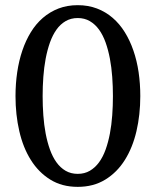

<svg xmlns="http://www.w3.org/2000/svg" viewBox="-20 -707 603 743"><path d="M417 -335Q417 -372.6 414.3 -409.4Q411.6 -446.3 405.3 -480Q398.9 -513.7 388.7 -542.5Q378.4 -571.3 363.3 -592.3Q348.1 -613.3 327.6 -625.2Q307.1 -637.2 280.8 -637.2Q254.4 -637.2 233.9 -625.2Q213.4 -613.3 198.5 -592.3Q183.6 -571.3 173.3 -542.5Q163.1 -513.7 156.7 -480Q150.4 -446.3 147.7 -409.4Q145 -372.6 145 -335Q145 -297.4 147.7 -260.5Q150.4 -223.6 156.7 -190.2Q163.1 -156.7 173.3 -128.2Q183.6 -99.6 198.5 -78.9Q213.4 -58.1 233.9 -46.1Q254.4 -34.2 280.8 -34.2Q307.1 -34.2 327.6 -46.1Q348.1 -58.1 363.3 -78.9Q378.4 -99.6 388.7 -128.2Q398.9 -156.7 405.3 -190.2Q411.6 -223.6 414.3 -260.5Q417 -297.4 417 -335ZM522.9 -335Q522.9 -263.2 508.1 -199.5Q493.2 -135.7 463.1 -87.9Q433.1 -40 387.5 -12Q341.8 16.1 280.8 16.1Q219.7 16.1 174.6 -12Q129.4 -40 99.4 -87.9Q69.3 -135.7 54.7 -199.5Q40 -263.2 40 -335Q40 -382.8 46.6 -427.5Q53.2 -472.2 66.4 -511.2Q79.6 -550.3 99.4 -582.5Q119.1 -614.7 146 -637.9Q172.9 -661.1 206.5 -674.1Q240.2 -687 280.8 -687Q321.3 -687 355.2 -674.1Q389.2 -661.1 416 -637.9Q442.9 -614.7 462.9 -582.5Q482.9 -550.3 496.3 -511.2Q509.8 -472.2 516.4 -427.5Q522.9 -382.8 522.9 -335Z"/></svg>

Font: Charis SIL Afr
Style: Regular
Weight: 400
Foundry: SIL International
Version: Version 5.000